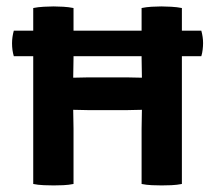

<svg xmlns="http://www.w3.org/2000/svg" viewBox="-20 -573 670 598"><path d="M209 0Q194 3 177.2 3.8Q160.5 4.5 147 4.5Q135 4.5 116.5 3.8Q98 3 83.5 0V-398H23Q17.5 -416.5 17.5 -438Q17.5 -457.5 23 -477.5H83.5V-548Q98 -551 116.5 -552Q135 -553 147 -553Q160.5 -553 177.2 -552Q194 -551 209 -548V-477.5H421V-548Q435.5 -551 452.2 -552Q469 -553 482.5 -553Q494.5 -553 513 -552Q531.5 -551 546.5 -548V-477.5H607Q612.5 -457.5 612.5 -439Q612.5 -429.5 611.2 -418.5Q610 -407.5 607 -398H546.5V0Q531 3 514 3.8Q497 4.5 483.5 4.5Q470 4.5 453 3.8Q436 3 421 0V-171.5Q421 -189 421.5 -202Q422 -215 422 -231Q413 -231 398 -230.5Q383 -230 374.5 -230H256Q247.5 -230 232.2 -230.5Q217 -231 208 -231Q208 -215 208.5 -202Q209 -189 209 -171.5ZM374.5 -332Q383 -332 398 -331.5Q413 -331 422 -331Q422 -347 421.5 -361.2Q421 -375.5 421 -392.5V-398H209V-392.5Q209 -375.5 208.5 -361.2Q208 -347 208 -331Q217 -331 232.2 -331.5Q247.5 -332 256 -332Z"/></svg>

Font: Signika Negative SC SemiBold
Style: Regular
Weight: 600
Designer: Anna Giedryś
Foundry: Anna Giedryś
Version: Version 2.000; ttfautohint (v1.8.3) -l 8 -r 50 -G 200 -x 9 -